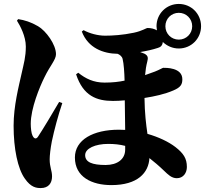

<svg xmlns="http://www.w3.org/2000/svg" viewBox="-20 -882 1040 974"><path d="M187 72C226 72 244 47 244 13C244 -17 232 -33 232 -74C232 -93 236 -129 243 -165C255 -222 275 -297 296 -359L280 -365C250 -313 192 -217 173 -189C164 -175 153 -177 145 -194C139 -205 136 -233 136 -254C136 -332 181 -441 206 -491C234 -549 264 -579 264 -607C264 -656 214 -725 173 -749C137 -770 105 -780 72 -785L66 -777C82 -752 111 -698 111 -646C111 -593 101 -561 90 -511C75 -443 49 -345 49 -244C49 -127 70 -26 106 24C137 69 165 72 187 72ZM887 -681C849 -681 819 -711 819 -749C819 -787 849 -817 887 -817C925 -817 955 -787 955 -749C955 -711 925 -681 887 -681ZM887 -636C950 -636 1000 -686 1000 -749C1000 -812 950 -862 887 -862C824 -862 774 -812 774 -749L776 -728C763 -736 746 -740 729 -740C721 -740 702 -725 659 -716C602 -704 550 -701 513 -701C477 -701 435 -712 404 -729L395 -722C427 -638 504 -610 577 -609C588 -604 599 -596 602 -583C608 -559 611 -514 612 -473C584 -467 552 -463 510 -463C455 -463 414 -483 377 -513L366 -505C402 -395 471 -370 553 -370C573 -370 592 -371 613 -373L615 -223L583 -224C453 -224 360 -173 360 -83C360 16 446 57 545 57C679 57 734 -6 738 -80C761 -62 786 -41 813 -15C832 3 850 22 877 22C910 22 928 -5 928 -35C928 -78 911 -104 870 -136C835 -163 784 -187 728 -203C721 -251 714 -307 713 -385C764 -393 815 -404 859 -423C897 -439 905 -454 905 -480C905 -540 821 -538 808 -538C805 -538 789 -528 766 -519L716 -501C718 -526 722 -550 727 -569C732 -588 732 -600 712 -610L691 -618C722 -623 754 -630 781 -639C795 -643 804 -651 806 -669C827 -649 855 -636 887 -636ZM615 -142V-123C615 -75 576 -45 516 -45C448 -45 412 -59 412 -95C412 -129 463 -152 529 -152C560 -152 588 -149 615 -142Z"/></svg>

Font: GenKiMin2 TW H
Style: Regular
Weight: 900
Version: Version 2.100;PS 2.1;hotconv 16.6.51;makeotf.lib2.5.65220 DE